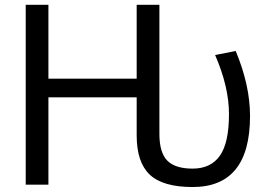

<svg xmlns="http://www.w3.org/2000/svg" viewBox="-20 -752 1096 784"><path d="M630.9 -732.4V-205.1Q630.9 -128.9 663.1 -96.2Q695.3 -63.5 766.6 -63.5Q840.8 -63.5 877.9 -116.2Q915 -168.9 915 -286.1Q915 -397.5 858.4 -527.3L942.4 -543.9Q1001 -403.3 1001 -278.3Q1001 11.7 766.6 11.7Q645.5 11.7 591.8 -38.6Q538.1 -88.9 538.1 -199.2V-354.5H177.7V2H85V-732.4H177.7V-430.7H538.1V-732.4Z"/></svg>

Font: Gen Shin Gothic Regular
Style: Regular
Weight: 400
Designer: [Source Han Sans]
Ryoko NISHIZUKA  (kana & ideographs); Paul D. Hunt (Latin, Greek & Cyrillic); Wenlong ZHANG  (bopomofo
Version: Version 1.002.20150607